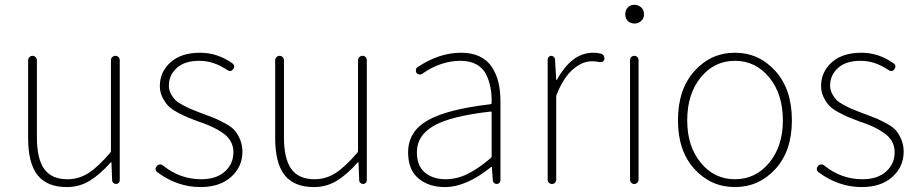

<svg xmlns="http://www.w3.org/2000/svg" viewBox="-20 -757 3777 790"><path d="M254.9 12.7Q173.8 12.7 134.8 -36.1Q95.7 -85 95.7 -188.5V-508.8Q95.7 -516.6 101.1 -522Q106.4 -527.3 113.8 -527.3Q121.1 -527.3 126.5 -522Q131.8 -516.6 131.8 -508.8V-192.4Q131.8 -103.5 162.1 -61.5Q192.4 -19.5 257.8 -19.5Q304.7 -19.5 344.7 -45.4Q384.8 -71.3 434.6 -129.9Q436.5 -132.8 436.5 -137.7V-508.8Q436.5 -516.6 441.9 -522Q447.3 -527.3 455.1 -527.3Q462.9 -527.3 467.8 -522Q472.7 -516.6 472.7 -508.8V-15.6Q472.7 -8.8 468.3 -4.4Q463.9 0 457.5 0Q451.2 0 446.3 -4.4Q441.4 -8.8 441.4 -15.6L438.5 -88.9Q438.5 -89.8 437 -89.8Q435.5 -89.8 435.5 -88.9Q391.6 -39.1 349.1 -13.2Q306.6 12.7 254.9 12.7Z M804.7 12.7Q710 12.7 627.9 -47.9Q620.1 -52.7 620.1 -62.5Q620.1 -68.4 625 -73.2Q628.9 -79.1 636.7 -80.1Q644.5 -81.1 650.4 -76.2Q720.7 -19.5 807.6 -19.5Q870.1 -19.5 905.3 -51.3Q940.4 -83 940.4 -130.9Q940.4 -155.3 929.2 -175.3Q918 -195.3 896.5 -210Q875 -224.6 855.5 -233.9Q835.9 -243.2 808.6 -252.9Q805.7 -253.9 801.8 -254.9Q770.5 -266.6 753.9 -273.4Q737.3 -280.3 711.4 -293.9Q685.5 -307.6 672.4 -321.3Q659.2 -335 648.4 -356.4Q637.7 -377.9 637.7 -403.3Q637.7 -460.9 681.6 -500.5Q725.6 -540 803.7 -540Q875 -540 936.5 -496.1Q942.4 -492.2 943.4 -485.4Q944.3 -478.5 939.5 -472.7Q929.7 -459 915 -468.8Q859.4 -506.8 800.8 -506.8Q739.3 -506.8 707 -477.1Q674.8 -447.3 674.8 -405.3Q674.8 -386.7 683.1 -371.1Q691.4 -355.5 701.2 -345.7Q710.9 -335.9 731 -325.2Q751 -314.5 763.7 -309.1Q776.4 -303.7 801.8 -293.9Q808.6 -292 820.3 -287.1Q851.6 -275.4 867.7 -268.6Q883.8 -261.7 908.7 -248Q933.6 -234.4 945.8 -220.2Q958 -206.1 967.8 -183.1Q977.5 -160.2 977.5 -132.8Q977.5 -71.3 931.2 -29.3Q884.8 12.7 804.7 12.7Z M1271.5 12.7Q1190.4 12.7 1151.4 -36.1Q1112.3 -85 1112.3 -188.5V-508.8Q1112.3 -516.6 1117.7 -522Q1123 -527.3 1130.4 -527.3Q1137.7 -527.3 1143.1 -522Q1148.4 -516.6 1148.4 -508.8V-192.4Q1148.4 -103.5 1178.7 -61.5Q1209 -19.5 1274.4 -19.5Q1321.3 -19.5 1361.3 -45.4Q1401.4 -71.3 1451.2 -129.9Q1453.1 -132.8 1453.1 -137.7V-508.8Q1453.1 -516.6 1458.5 -522Q1463.9 -527.3 1471.7 -527.3Q1479.5 -527.3 1484.4 -522Q1489.3 -516.6 1489.3 -508.8V-15.6Q1489.3 -8.8 1484.9 -4.4Q1480.5 0 1474.1 0Q1467.8 0 1462.9 -4.4Q1458 -8.8 1458 -15.6L1455.1 -88.9Q1455.1 -89.8 1453.6 -89.8Q1452.1 -89.8 1452.1 -88.9Q1408.2 -39.1 1365.7 -13.2Q1323.2 12.7 1271.5 12.7Z M1810.5 12.7Q1744.1 12.7 1701.7 -22.9Q1659.2 -58.6 1659.2 -129.9Q1659.2 -215.8 1739.7 -261.7Q1820.3 -307.6 1998 -328.1Q2002.9 -329.1 2002.9 -333Q2002.9 -337.9 2002.9 -342.8Q2002.9 -372.1 1998 -396.5Q1993.2 -424.8 1980 -451.2Q1966.8 -477.5 1939.9 -492.2Q1913.1 -506.8 1875 -506.8Q1793 -506.8 1716.8 -453.1Q1710.9 -449.2 1704.1 -450.7Q1697.3 -452.1 1693.4 -457Q1690.4 -463.9 1691.4 -470.7Q1692.4 -477.5 1699.2 -481.4Q1787.1 -540 1877 -540Q1921.9 -540 1954.1 -524.4Q1986.3 -508.8 2004.4 -480.5Q2022.5 -452.1 2030.8 -418Q2039.1 -383.8 2039.1 -340.8V-14.6Q2039.1 -8.8 2034.7 -4.4Q2030.3 0 2023.9 0Q2017.6 0 2012.7 -4.4Q2007.8 -8.8 2007.8 -14.6L2003.9 -68.4Q2003.9 -70.3 2002.4 -70.3Q2001 -70.3 2000 -69.3Q1898.4 12.7 1810.5 12.7ZM1813.5 -19.5Q1859.4 -19.5 1903.3 -41Q1947.3 -62.5 1999 -106.4Q2002.9 -109.4 2002.9 -113.3V-293.9Q2002.9 -297.9 1999 -297.9Q1999 -297.9 1998 -297.9Q1834 -279.3 1764.6 -239.3Q1695.3 -199.2 1695.3 -130.9Q1695.3 -74.2 1728.5 -46.9Q1761.7 -19.5 1813.5 -19.5Z M2233.4 -17.6V-511.7Q2233.4 -518.6 2237.8 -522.9Q2242.2 -527.3 2248 -527.3Q2253.9 -527.3 2258.8 -522.9Q2263.7 -518.6 2263.7 -511.7L2268.6 -428.7Q2268.6 -427.7 2269.5 -427.7Q2270.5 -427.7 2271.5 -428.7Q2333 -540 2419.9 -540Q2440.4 -540 2455.1 -535.2Q2461.9 -533.2 2464.8 -526.4Q2466.8 -522.5 2466.8 -518.6Q2466.8 -515.6 2466.8 -512.7Q2464.8 -505.9 2458.5 -502.9Q2452.1 -500 2445.3 -502Q2433.6 -504.9 2415 -504.9Q2376 -504.9 2337.4 -471.7Q2298.8 -438.5 2270.5 -368.2Q2268.6 -364.3 2268.6 -359.4V-17.6Q2268.6 -10.7 2263.7 -5.4Q2258.8 0 2251 0Q2243.2 0 2238.3 -5.4Q2233.4 -10.7 2233.4 -17.6Z M2572.3 -17.6V-508.8Q2572.3 -516.6 2577.1 -522Q2582 -527.3 2589.8 -527.3Q2597.7 -527.3 2602.5 -522Q2607.4 -516.6 2607.4 -508.8V-17.6Q2607.4 -10.7 2602.5 -5.4Q2597.7 0 2589.8 0Q2582 0 2577.1 -5.4Q2572.3 -10.7 2572.3 -17.6ZM2590.8 -660.2Q2574.2 -660.2 2563.5 -670.4Q2552.7 -680.7 2552.7 -698.2Q2552.7 -715.8 2563.5 -726.6Q2574.2 -737.3 2590.8 -737.3Q2606.4 -737.3 2618.2 -726.6Q2629.9 -715.8 2629.9 -698.2Q2629.9 -681.6 2618.2 -670.9Q2606.4 -660.2 2590.8 -660.2Z M2769.5 -261.7Q2769.5 -389.6 2837.4 -464.8Q2905.3 -540 3003.9 -540Q3102.5 -540 3170.4 -464.8Q3238.3 -389.6 3238.3 -261.7Q3238.3 -135.7 3170.4 -61.5Q3102.5 12.7 3003.9 12.7Q2905.3 12.7 2837.4 -61.5Q2769.5 -135.7 2769.5 -261.7ZM3201.2 -261.7Q3201.2 -370.1 3145 -438.5Q3088.9 -506.8 3003.9 -506.8Q2918.9 -506.8 2863.3 -438.5Q2807.6 -370.1 2807.6 -261.7Q2807.6 -155.3 2863.3 -87.4Q2918.9 -19.5 3003.9 -19.5Q3088.9 -19.5 3145 -87.4Q3201.2 -155.3 3201.2 -261.7Z M3525.4 12.7Q3430.7 12.7 3348.6 -47.9Q3340.8 -52.7 3340.8 -62.5Q3340.8 -68.4 3345.7 -73.2Q3349.6 -79.1 3357.4 -80.1Q3365.2 -81.1 3371.1 -76.2Q3441.4 -19.5 3528.3 -19.5Q3590.8 -19.5 3626 -51.3Q3661.1 -83 3661.1 -130.9Q3661.1 -155.3 3649.9 -175.3Q3638.7 -195.3 3617.2 -210Q3595.7 -224.6 3576.2 -233.9Q3556.6 -243.2 3529.3 -252.9Q3526.4 -253.9 3522.5 -254.9Q3491.2 -266.6 3474.6 -273.4Q3458 -280.3 3432.1 -293.9Q3406.2 -307.6 3393.1 -321.3Q3379.9 -335 3369.1 -356.4Q3358.4 -377.9 3358.4 -403.3Q3358.4 -460.9 3402.3 -500.5Q3446.3 -540 3524.4 -540Q3595.7 -540 3657.2 -496.1Q3663.1 -492.2 3664.1 -485.4Q3665 -478.5 3660.2 -472.7Q3650.4 -459 3635.7 -468.8Q3580.1 -506.8 3521.5 -506.8Q3460 -506.8 3427.7 -477.1Q3395.5 -447.3 3395.5 -405.3Q3395.5 -386.7 3403.8 -371.1Q3412.1 -355.5 3421.9 -345.7Q3431.6 -335.9 3451.7 -325.2Q3471.7 -314.5 3484.4 -309.1Q3497.1 -303.7 3522.5 -293.9Q3529.3 -292 3541 -287.1Q3572.3 -275.4 3588.4 -268.6Q3604.5 -261.7 3629.4 -248Q3654.3 -234.4 3666.5 -220.2Q3678.7 -206.1 3688.5 -183.1Q3698.2 -160.2 3698.2 -132.8Q3698.2 -71.3 3651.9 -29.3Q3605.5 12.7 3525.4 12.7Z"/></svg>

Font: Gen Jyuu Gothic ExtraLight
Style: Regular
Weight: 100
Designer: [Source Han Sans]
Ryoko NISHIZUKA  (kana & ideographs); Paul D. Hunt (Latin, Greek & Cyrillic); Wenlong ZHANG  (bopomofo
Version: Version 1.002.20150607